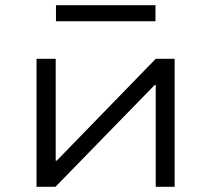

<svg xmlns="http://www.w3.org/2000/svg" viewBox="-20 -721 815 741"><path d="M121 0V-494H195V-101H199L581 -494H654V0H581V-393H577L194 0ZM196 -639V-701H580V-639Z"/></svg>

Font: Nunito Sans 7pt Expanded Light
Style: Regular
Weight: 300
Width: 7
Designer: Vernon Adams
Foundry: Vernon Adams
Version: Version 3.101;gftools[0.9.27]